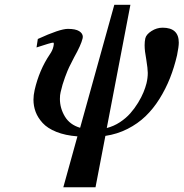

<svg xmlns="http://www.w3.org/2000/svg" viewBox="-20 -558 763 798"><path d="M455.1 -538.1H522L423.8 -25.9Q452.6 -33.2 478.3 -50Q503.9 -66.9 521.7 -87.2Q539.6 -107.4 554 -131.1Q568.4 -154.8 576.4 -174.6Q584.5 -194.3 588.9 -211.9Q594.2 -233.9 594.2 -254.9Q594.2 -272 587.9 -311Q581.1 -346.2 581.1 -370.1Q581.1 -385.7 584 -398.9Q587.9 -415 609.6 -429Q631.3 -442.9 655.8 -442.9Q723.1 -442.9 723.1 -380.9Q723.1 -363.8 715.8 -328.1Q704.1 -277.8 686.5 -233.4Q668.9 -189 643.1 -147.5Q617.2 -106 585 -75Q552.7 -43.9 510 -22.2Q467.3 -0.5 418 6.8Q415 20.5 377 220.2H243.2L301.8 8.8Q251 4.9 214.1 -10Q177.2 -24.9 157.2 -46.9Q137.2 -68.8 128.2 -92.8Q119.1 -116.7 119.1 -144Q119.1 -162.1 124 -184.1Q143.1 -267.1 187 -332Q198.7 -348.6 202.1 -365.2Q205.6 -380.9 201.2 -380.9Q192.4 -380.9 131.8 -360.8L137.2 -396Q228.5 -438 262.2 -438Q293.9 -438 309.1 -428.5Q324.2 -418.9 324.2 -404.8Q324.2 -403.3 323.7 -401.1Q323.2 -398.9 323.2 -397.9Q316.9 -371.1 288.1 -319.8L267.6 -279.3Q261.7 -267.6 250.2 -236.8Q238.8 -206.1 231.9 -174.8Q229 -163.1 229 -147Q229 -108.4 249.5 -74Q270 -39.6 313 -26.9Z"/></svg>

Font: Linux Libertine G
Style: Semibold Italic
Weight: 600
Italic angle: -11.5°
Designer: Philipp H. Poll
Foundry: Philipp H. Poll
Version: Version 5.1.1